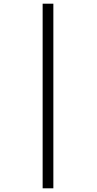

<svg xmlns="http://www.w3.org/2000/svg" viewBox="-20 -780 523 1040"><path d="M211 240V-760H269V240Z"/></svg>

Font: Noto Serif Display Condensed SemiBold
Style: Italic
Weight: 600
Width: 3
Italic angle: -12°
Designer: Monotype Design Team
Foundry: Monotype Imaging Inc.
Version: Version 2.009